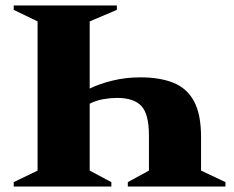

<svg xmlns="http://www.w3.org/2000/svg" viewBox="-20 -680 852 700"><path d="M406 -660V-644L307 -602V-357Q341 -374 389.5 -386Q438 -398 492 -398Q562 -398 611.5 -378.5Q661 -359 687 -311.5Q713 -264 713 -180V-58L802 -16V0H446V-16L523 -58V-186Q523 -264 495.5 -293.5Q468 -323 407 -323Q383 -323 357 -318.5Q331 -314 307 -302V-58L386 -16V0H30V-16L117 -58V-602L30 -644V-660Z"/></svg>

Font: Spectral SC ExtraBold
Style: Regular
Weight: 800
Designer: Jean-Baptiste Levee
Foundry: Production Type
Version: Version 2.001